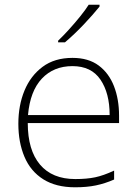

<svg xmlns="http://www.w3.org/2000/svg" viewBox="-20 -786 585 816"><path d="M288 -540Q356 -540 399.5 -507.5Q443 -475 464.5 -419.5Q486 -364 486 -294V-263H98Q98 -148 150 -86.5Q202 -25 300 -25Q349 -25 384.5 -32.5Q420 -40 465 -61V-23Q426 -6 387.5 2Q349 10 299 10Q218 10 164 -24Q110 -58 84 -119.5Q58 -181 58 -260Q58 -338 84 -401Q110 -464 161 -502Q212 -540 288 -540ZM288 -505Q208 -505 158 -452Q108 -399 99 -297H446Q446 -390 407 -447.5Q368 -505 288 -505ZM403 -758Q390 -742 373 -722.5Q356 -703 336 -682Q316 -661 295.5 -641.5Q275 -622 256 -606H227V-613Q248 -633 273 -660.5Q298 -688 321 -716.5Q344 -745 357 -766H403Z"/></svg>

Font: Noto Sans Cham ExtraLight
Style: Regular
Weight: 250
Version: Version 2.002